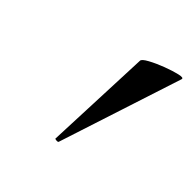

<svg xmlns="http://www.w3.org/2000/svg" viewBox="-73 -814 432 423"><g transform="rotate(30 142.5 -602.5)"><path d="M119 -473Q118 -470 112.5 -472Q107 -474 109 -476L184 -716Q185 -721 201.5 -725Q218 -729 238 -731Q258 -733 272.5 -732.5Q287 -732 284 -727Z"/></g></svg>

Font: Cormorant
Style: Bold Italic
Weight: 700
Italic angle: -10°
Designer: Christian Thalmann (Catharsis Fonts)
Foundry: Catharsis Fonts
Version: Version 4.000